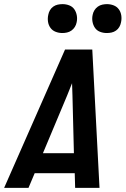

<svg xmlns="http://www.w3.org/2000/svg" viewBox="-39 -910 609 930"><path d="M-19 0 276 -670H408L443 0H325L323 -71H129L99 0ZM169 -168H319L312 -447Q312 -462 311 -477Q310 -492 310 -507Q304 -492 298 -477Q292 -462 286 -447ZM478 -750Q461 -750 445.5 -756Q430 -762 421 -775Q412 -788 409 -805Q406 -822 410 -839Q412 -850 418.5 -860.5Q425 -871 435 -878Q445 -885 456.5 -887.5Q468 -890 479 -890Q496 -890 511.5 -884Q527 -878 536.5 -865Q546 -852 548.5 -835Q551 -818 547 -801Q545 -790 539 -779.5Q533 -769 523 -762Q513 -755 501.5 -752.5Q490 -750 478 -750ZM263 -750Q246 -750 230.5 -756Q215 -762 205.5 -775Q196 -788 193.5 -805Q191 -822 195 -839Q197 -850 203 -860.5Q209 -871 219 -878Q229 -885 240.5 -887.5Q252 -890 264 -890Q281 -890 296.5 -884Q312 -878 321 -865Q330 -852 333 -835Q336 -818 332 -801Q330 -790 323.5 -779.5Q317 -769 307 -762Q297 -755 285.5 -752.5Q274 -750 263 -750Z"/></svg>

Font: Lode Term
Style: Bold Italic
Weight: 700
Italic angle: -11°
Monospace: yes
Designer: Belleve Invis
Foundry: Belleve Invis
Version: Version 29.2.0